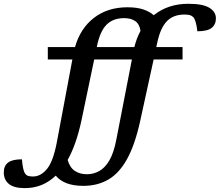

<svg xmlns="http://www.w3.org/2000/svg" viewBox="-182 -763 1162 1016"><path d="M784 -514V-448.5H631L559 -119Q531.5 4.5 490.2 79Q449 153.5 391.5 187Q334 220.5 259 220.5Q157.5 220.5 113 166.5Q44 232.5 -50.5 232.5Q-108.5 232.5 -135.2 210.2Q-162 188 -162 149Q-162 114.5 -139.2 97.2Q-116.5 80 -66 80Q-61 139.5 -49 155.5Q-42.5 165 -32.5 168Q-22.5 171 -7.5 171Q33.5 171 66.5 131.2Q99.5 91.5 119 -11.5L201 -448.5H71V-514H215Q243 -613 315.5 -668.8Q388 -724.5 492 -724.5Q543 -724.5 577 -712.8Q611 -701 631.5 -682.5Q707 -743 815 -743Q890.5 -743 925.5 -722Q960.5 -701 960.5 -666Q960.5 -633 937.8 -615.2Q915 -597.5 862.5 -597.5Q855 -659 840 -673Q831.5 -681 820.8 -683.5Q810 -686 793.5 -686Q736 -686 701.8 -651.5Q667.5 -617 650.5 -539L645 -514ZM331.5 -520.5 330 -514H529Q540.5 -560.5 561.5 -599.5Q556.5 -635 534.2 -651Q512 -667 474.5 -667Q417 -667 382.5 -633Q348 -599 331.5 -520.5ZM249.5 -128Q222.5 0 176 83.5Q187.5 123.5 213.8 141.2Q240 159 278.5 159Q312 159 342.5 142.5Q373 126 396.5 86.2Q420 46.5 433.5 -24L516 -448.5H316.5Z"/></svg>

Font: Newsreader 6pt Medium
Style: Italic
Weight: 500
Italic angle: -17°
Designer: Hugues Gentile
Foundry: Production Type
Version: Version 1.003; ttfautohint (v1.8.3)